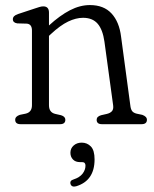

<svg xmlns="http://www.w3.org/2000/svg" viewBox="-20 -478 592 739"><path d="M168.5 -429.5V-380Q210.5 -418.5 249.2 -438.5Q288 -458.5 326 -458.5Q379.5 -458.5 409.2 -426.2Q439 -394 446 -337L481.5 -73Q483 -58.5 488.2 -51Q493.5 -43.5 506 -40.5L527.5 -36Q545.5 -29.5 545.5 -17Q545.5 0 524.5 0H372.5Q352 0 352 -17Q352 -29.5 369 -34.5L391 -39.5Q404 -42.5 410.8 -50Q417.5 -57.5 415.5 -72.5L382 -317.5Q375.5 -364 355.8 -386.8Q336 -409.5 299.5 -409.5Q272.5 -409.5 242.2 -395Q212 -380.5 176 -347L168.5 -340V-73Q168.5 -45 193 -39.5L215 -34.5Q231.5 -29.5 231.5 -17Q231.5 0 211 0H59.5Q38.5 0 38.5 -17Q38.5 -30 56.5 -36L78.5 -40.5Q103 -46 103 -73V-360.5Q103 -385 83.5 -387L46.5 -388Q29.5 -390.5 29.5 -404Q29.5 -417.5 49.5 -424L110 -444Q122.5 -448 131 -450.8Q139.5 -453.5 146.5 -453.5Q168.5 -453.5 168.5 -429.5ZM288 146Q270.5 146 260.8 135.8Q251 125.5 251 110Q251 93 263.5 82Q276 71 294.5 71Q315.5 71 329.8 85.8Q344 100.5 344 135.5Q344 217.5 273 239Q256 243.5 251.5 230.5Q247.5 217 263.5 212.5Q286.5 205 297.8 190.5Q309 176 309 159.5Q309 146 296 146Z"/></svg>

Font: Fraunces 72pt SuperSoft Light
Style: Regular
Weight: 300
Version: Version 1.000;[0bf87f6ff]